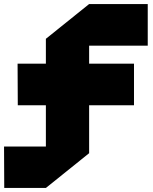

<svg xmlns="http://www.w3.org/2000/svg" viewBox="-29 -725 758 950"><path d="M198 -204H59L58 -410H198V-533L412 -705H702V-499H412V-410H634V-204H412V33L198 205H-8L-9 0H198Z"/></svg>

Font: Foldit Thin ExtraBold
Style: Regular
Weight: 800
Version: Version 1.003